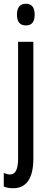

<svg xmlns="http://www.w3.org/2000/svg" viewBox="-33 -759 260 1019"><path d="M57 -681Q57 -624 105 -624Q151 -624 151 -681Q151 -739 105 -739Q57 -739 57 -681ZM36 240Q144 240 144 82V-537H63V83Q63 167 21 167Q6 167 -13 159V231Q8 240 36 240Z"/></svg>

Font: Noto Sans Display Condensed
Style: Regular
Weight: 400
Width: 3
Designer: Monotype Design Team
Foundry: Monotype Imaging Inc.
Version: Version 1.900